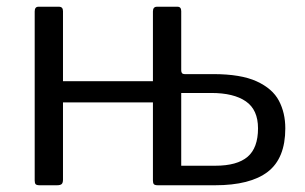

<svg xmlns="http://www.w3.org/2000/svg" viewBox="-20 -550 905 570"><path d="M98 0Q89 0 86 -3Q83 -6 83 -14V-516Q83 -530 94 -530H155Q167 -530 167 -517V-309H434V-516Q434 -530 446 -530H507Q518 -530 518 -517V-341Q518 -330 528 -330H613Q695 -330 742 -308.5Q789 -287 808 -251Q827 -215 827 -169Q827 -80 775 -40Q723 0 618 0H449Q440 0 437 -3Q434 -6 434 -14V-246H167V-17Q167 -7 163 -3.5Q159 0 149 0ZM518 -58H619Q684 -58 715 -84.5Q746 -111 746 -169Q746 -224 710 -249Q674 -274 607 -274H518Z"/></svg>

Font: Libre Franklin
Style: Regular
Weight: 400
Designer: Pablo Impallari, Rodrigo Fuenzalida, Nhung Nguyen
Foundry: Impallari Type
Version: Version 3.000